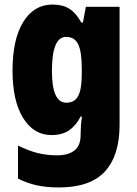

<svg xmlns="http://www.w3.org/2000/svg" viewBox="-20 -583 600 843"><path d="M211 -563Q255 -563 284.5 -544.5Q314 -526 337 -484H344L357 -553H505V-34Q505 99 441 169.5Q377 240 238 240Q184 240 141 230.5Q98 221 59 201V56Q105 79 145.5 89Q186 99 231 99Q279 99 306.5 78Q334 57 334 10V3Q334 -12 335.5 -33Q337 -54 340 -71H334Q313 -31 283 -10.5Q253 10 206 10Q128 10 81.5 -65Q35 -140 35 -273Q35 -410 82 -486.5Q129 -563 211 -563ZM270 -421Q208 -421 208 -271Q208 -132 271 -132Q308 -132 323.5 -162Q339 -192 339 -256V-283Q339 -355 323.5 -388Q308 -421 270 -421Z"/></svg>

Font: Noto Sans Kannada Condensed Black
Style: Regular
Weight: 900
Width: 3
Designer: Jelle Bosma - Monotype Design Team
Foundry: Monotype Imaging Inc.
Version: Version 2.005; ttfautohint (v1.8.4.7-5d5b)